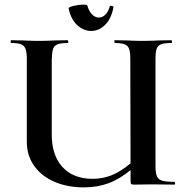

<svg xmlns="http://www.w3.org/2000/svg" viewBox="-20 -799 815 831"><path d="M735 0 637 -1 561 0Q550 0 547.5 -3Q545 -6 545 -19V-63Q497 -23 448.5 -5.5Q400 12 343 12Q272 12 216 -12Q160 -36 128 -81Q96 -126 96 -186V-544Q96 -573 90.5 -587.5Q85 -602 71 -607.5Q57 -613 29 -613Q26 -613 26 -619Q26 -625 29 -625L78 -624Q120 -622 149 -622Q175 -622 221 -624L271 -625Q275 -625 275.5 -619Q276 -613 273 -613Q243 -613 228.5 -607Q214 -601 209.5 -587Q205 -573 204 -542V-221Q203 -128 250 -76.5Q297 -25 381 -25Q424 -25 463 -40.5Q502 -56 545 -92L544 -542Q545 -585 532 -599Q519 -613 478 -613Q475 -613 475 -619Q475 -625 477 -625L527 -624Q571 -622 599 -622Q624 -622 670 -624L720 -625Q724 -625 724.5 -619Q725 -613 722 -613Q692 -613 677.5 -607.5Q663 -602 658 -588Q653 -574 653 -544V-81Q653 -51 659 -36.5Q665 -22 682 -17Q699 -12 735 -12Q738 -12 738 -6Q738 0 735 0ZM277 -762Q276 -768 298.5 -773.5Q321 -779 341 -779Q357 -779 358 -775Q365 -750 378.5 -736.5Q392 -723 408 -723Q423 -723 435.5 -735Q448 -747 455 -771Q455 -774 460 -774Q464 -774 468 -772Q472 -770 471 -768Q462 -718 435 -691.5Q408 -665 375 -665Q342 -665 314.5 -690Q287 -715 277 -762Z"/></svg>

Font: Cormorant Upright
Style: Bold
Weight: 700
Designer: Christian Thalmann (Catharsis Fonts)
Foundry: Catharsis Fonts
Version: Version 3.302